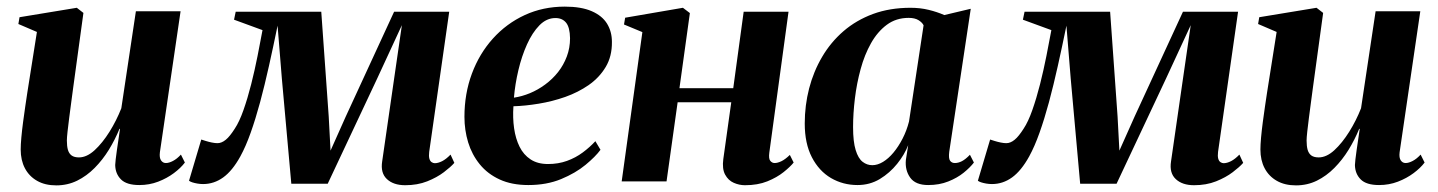

<svg xmlns="http://www.w3.org/2000/svg" viewBox="-20 -548 4343 580"><path d="M150 12Q116 12 92 -1.8Q68 -15.5 55.2 -39.8Q42.5 -64 42.5 -96.5Q42.5 -111 44.5 -133Q46.5 -155 49.8 -179.8Q53 -204.5 56.5 -227.8Q60 -251 62.5 -268L91.5 -451.5L35.5 -475.5L39 -496L212 -524.5L232 -509L201 -282.5Q198.5 -263 195.2 -239Q192 -215 189 -191.8Q186 -168.5 184 -150.2Q182 -132 182 -123.5Q182 -106.5 185.2 -95.2Q188.5 -84 196.5 -78.2Q204.5 -72.5 218.5 -72.5Q242 -72.5 265.8 -94.2Q289.5 -116 310.8 -150Q332 -184 346.5 -221L390.5 -514H525.5L463 -88Q461 -71.5 466.5 -63.5Q472 -55.5 481 -55.5Q490.5 -55.5 502.5 -61.8Q514.5 -68 526.5 -81L538.5 -57Q526 -40.5 505.2 -25Q484.5 -9.5 457.8 0.8Q431 11 401 11Q362.5 11 345.5 -6Q328.5 -23 328 -49.5Q328 -54.5 329.5 -66.8Q331 -79 333.2 -95Q335.5 -111 338 -127.8Q340.5 -144.5 342.5 -158.5L341 -159Q327.5 -126 308.8 -95.5Q290 -65 266 -40.8Q242 -16.5 213 -2.2Q184 12 150 12Z M1204 11.5Q1168.5 11.5 1148.8 -7Q1129 -25.5 1134.5 -60.5L1168.5 -296L1194 -472L1119.5 -311L970 7H860L831.5 -310L818.5 -470.5Q805.5 -407 792.5 -348.8Q779.5 -290.5 765.8 -239.5Q752 -188.5 737.2 -147Q722.5 -105.5 706 -75.5Q682 -32 654.2 -12Q626.5 8 593.5 8Q585 8 576.2 6.5Q567.5 5 560.8 2.8Q554 0.5 551 -2L588 -126.5Q593 -125 601.5 -122.2Q610 -119.5 619.8 -117.5Q629.5 -115.5 637 -115.5Q643 -115.5 649.2 -118Q655.5 -120.5 662 -125.8Q668.5 -131 675.2 -139.5Q682 -148 689 -159Q703 -180 715.5 -215.5Q728 -251 738.8 -293.5Q749.5 -336 758 -378.8Q766.5 -421.5 773 -457L687 -488.5L692 -512.5H950.5L973 -196L978.5 -93L1024.5 -196L1170.5 -512.5H1337L1276.5 -89Q1275 -76.5 1277 -69Q1279 -61.5 1283.8 -58.2Q1288.5 -55 1293.5 -55Q1303.5 -55 1315.8 -61.2Q1328 -67.5 1341 -81L1352.5 -56Q1341.5 -43.5 1320.8 -27.8Q1300 -12 1270.5 -0.2Q1241 11.5 1204 11.5Z M1794 -95.5Q1779 -75 1748.8 -50Q1718.5 -25 1675 -7Q1631.5 11 1576 11Q1526 11 1489.5 -5.8Q1453 -22.5 1429.2 -51.8Q1405.5 -81 1394.2 -118Q1383 -155 1383 -195Q1383 -265 1405.5 -325.5Q1428 -386 1469 -431.5Q1510 -477 1565.2 -502.5Q1620.5 -528 1686 -528Q1736 -528 1767.5 -514.2Q1799 -500.5 1813.8 -476.5Q1828.5 -452.5 1828.5 -421.5Q1829 -378 1809.8 -345.8Q1790.5 -313.5 1758.5 -291.2Q1726.5 -269 1687.5 -255.2Q1648.5 -241.5 1607.5 -234.8Q1566.5 -228 1531 -227Q1528.5 -192 1533 -160.5Q1537.5 -129 1549.5 -104.8Q1561.5 -80.5 1582.8 -66.5Q1604 -52.5 1635.5 -52.5Q1666.5 -52.5 1692.8 -62Q1719 -71.5 1740.5 -87.5Q1762 -103.5 1778.5 -121.5ZM1658 -493.5Q1631 -493.5 1609.5 -471.5Q1588 -449.5 1572 -414Q1556 -378.5 1546 -336.2Q1536 -294 1532.5 -253Q1556.5 -256.5 1580.8 -266.5Q1605 -276.5 1627 -292.8Q1649 -309 1665.8 -330.2Q1682.5 -351.5 1692.2 -377.2Q1702 -403 1702 -432.5Q1701.5 -465.5 1690 -479.5Q1678.5 -493.5 1658 -493.5Z M2304 -87Q2301.5 -68.5 2307 -62Q2312.5 -55.5 2320 -55.5Q2329 -55.5 2340.5 -61Q2352 -66.5 2366 -80L2377.5 -57Q2367 -44 2347 -28Q2327 -12 2298 -0.2Q2269 11.5 2230.5 11.5Q2213 11.5 2196.5 4.2Q2180 -3 2170.5 -20.5Q2161 -38 2165 -67.5L2189 -239H2027L1993.5 0H1858L1920.5 -451L1865 -474L1868.5 -494.5L2043 -524.5L2064 -508.5L2032.5 -281.5H2195L2226.5 -512.5H2362Z M2847.5 -89.5Q2845 -69.5 2850 -62.5Q2855 -55.5 2864.5 -55.5Q2875 -55.5 2886 -61.2Q2897 -67 2910 -80.5L2922 -57Q2910.5 -42 2891 -26.2Q2871.5 -10.5 2844.5 0.2Q2817.5 11 2784 11Q2745.5 11 2729.5 -11.5Q2713.5 -34 2716.5 -65L2723.5 -109.5Q2712.5 -81 2690.2 -53.2Q2668 -25.5 2637.8 -7.2Q2607.5 11 2570.5 11Q2526.5 11 2490.2 -10.2Q2454 -31.5 2432.5 -73Q2411 -114.5 2411 -175Q2411 -229.5 2424.2 -280.8Q2437.5 -332 2463.5 -376.2Q2489.5 -420.5 2528 -453.8Q2566.5 -487 2617.2 -505.8Q2668 -524.5 2730.5 -524.5Q2760 -524.5 2785.5 -518.2Q2811 -512 2832.5 -502.5L2912.5 -521.5ZM2770 -471.5Q2766 -480 2754.8 -487Q2743.5 -494 2725 -494Q2687 -494 2659 -473.2Q2631 -452.5 2611.2 -417.5Q2591.5 -382.5 2579.8 -339.2Q2568 -296 2562.5 -250.5Q2557 -205 2557 -164Q2557 -120 2564.8 -94.8Q2572.5 -69.5 2585.8 -59.2Q2599 -49 2615 -49Q2631 -49 2647.5 -59Q2664 -69 2679 -87Q2694 -105 2706.5 -129.2Q2719 -153.5 2726 -181Z M3587 11.5Q3551.5 11.5 3531.8 -7Q3512 -25.5 3517.5 -60.5L3551.5 -296L3577 -472L3502.5 -311L3353 7H3243L3214.5 -310L3201.5 -470.5Q3188.5 -407 3175.5 -348.8Q3162.5 -290.5 3148.8 -239.5Q3135 -188.5 3120.2 -147Q3105.5 -105.5 3089 -75.5Q3065 -32 3037.2 -12Q3009.5 8 2976.5 8Q2968 8 2959.2 6.5Q2950.5 5 2943.8 2.8Q2937 0.5 2934 -2L2971 -126.5Q2976 -125 2984.5 -122.2Q2993 -119.5 3002.8 -117.5Q3012.5 -115.5 3020 -115.5Q3026 -115.5 3032.2 -118Q3038.5 -120.5 3045 -125.8Q3051.5 -131 3058.2 -139.5Q3065 -148 3072 -159Q3086 -180 3098.5 -215.5Q3111 -251 3121.8 -293.5Q3132.5 -336 3141 -378.8Q3149.5 -421.5 3156 -457L3070 -488.5L3075 -512.5H3333.5L3356 -196L3361.5 -93L3407.5 -196L3553.5 -512.5H3720L3659.5 -89Q3658 -76.5 3660 -69Q3662 -61.5 3666.8 -58.2Q3671.5 -55 3676.5 -55Q3686.5 -55 3698.8 -61.2Q3711 -67.5 3724 -81L3735.5 -56Q3724.5 -43.5 3703.8 -27.8Q3683 -12 3653.5 -0.2Q3624 11.5 3587 11.5Z M3895 12Q3861 12 3837 -1.8Q3813 -15.5 3800.2 -39.8Q3787.5 -64 3787.5 -96.5Q3787.5 -111 3789.5 -133Q3791.5 -155 3794.8 -179.8Q3798 -204.5 3801.5 -227.8Q3805 -251 3807.5 -268L3836.5 -451.5L3780.5 -475.5L3784 -496L3957 -524.5L3977 -509L3946 -282.5Q3943.5 -263 3940.2 -239Q3937 -215 3934 -191.8Q3931 -168.5 3929 -150.2Q3927 -132 3927 -123.5Q3927 -106.5 3930.2 -95.2Q3933.5 -84 3941.5 -78.2Q3949.5 -72.5 3963.5 -72.5Q3987 -72.5 4010.8 -94.2Q4034.5 -116 4055.8 -150Q4077 -184 4091.5 -221L4135.5 -514H4270.5L4208 -88Q4206 -71.5 4211.5 -63.5Q4217 -55.5 4226 -55.5Q4235.5 -55.5 4247.5 -61.8Q4259.5 -68 4271.5 -81L4283.5 -57Q4271 -40.5 4250.2 -25Q4229.5 -9.5 4202.8 0.8Q4176 11 4146 11Q4107.5 11 4090.5 -6Q4073.5 -23 4073 -49.5Q4073 -54.5 4074.5 -66.8Q4076 -79 4078.2 -95Q4080.5 -111 4083 -127.8Q4085.5 -144.5 4087.5 -158.5L4086 -159Q4072.5 -126 4053.8 -95.5Q4035 -65 4011 -40.8Q3987 -16.5 3958 -2.2Q3929 12 3895 12Z"/></svg>

Font: Merriweather 120pt
Style: Bold Italic
Weight: 700
Italic angle: -7.8°
Version: Version 2.101